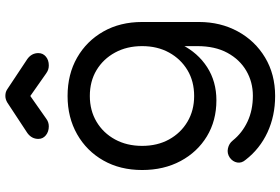

<svg xmlns="http://www.w3.org/2000/svg" viewBox="-185 -638 1046 716"><g transform="rotate(-90 338.0 -280.0)"><path d="M322 4Q246 4 187.5 -31.5Q129 -67 95.5 -129.5Q62 -192 62 -273Q62 -355 97.5 -417.5Q133 -480 195.5 -515.5Q258 -551 338 -551Q419 -551 481 -515.5Q543 -480 578.5 -417.5Q614 -355 614 -273L560 -265Q560 -186 529.5 -125.5Q499 -65 445.5 -30.5Q392 4 322 4ZM338 223Q264 223 202.5 194.5Q141 166 100 113Q87 98 90 81.5Q93 65 108 54Q124 43 142.5 47Q161 51 172 65Q200 100 242.5 120Q285 140 339 140Q390 140 432 115.5Q474 91 499 45Q524 -1 524 -67V-212L555 -290L614 -273V-61Q614 19 579 83.5Q544 148 481.5 185.5Q419 223 338 223ZM338 -79Q393 -79 434.5 -104Q476 -129 500 -172.5Q524 -216 524 -273Q524 -330 500 -374Q476 -418 434.5 -443Q393 -468 338 -468Q284 -468 242 -443Q200 -418 176 -374Q152 -330 152 -273Q152 -216 176 -172.5Q200 -129 242 -104Q284 -79 338 -79ZM225 -621Q205 -621 191.5 -632Q178 -643 178 -660Q178 -685 200 -701L314 -776Q326 -783 338 -783Q345 -783 351 -781.5Q357 -780 363 -776L476 -701Q498 -685 498 -660Q498 -643 485 -632Q472 -621 452 -621Q443 -621 436 -623.5Q429 -626 422 -631L338 -690L254 -631Q241 -621 225 -621Z"/></g></svg>

Font: Comfortaa SemiBold
Style: Regular
Weight: 600
Designer: Johan Aakerlund
Foundry: Johan Aakerlund
Version: Version 3.104; ttfautohint (v1.8.1.43-b0c9)